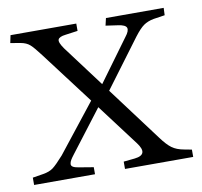

<svg xmlns="http://www.w3.org/2000/svg" viewBox="-63 -576 677 643"><g transform="rotate(-10 275.5 -254.5)"><path d="M2.9 0V-24.9L39.1 -30.8Q60.5 -34.2 73.5 -43.9Q86.4 -53.7 110.8 -81.1L240.2 -245.1L105 -423.8Q84 -451.7 72.3 -462.2Q60.5 -472.7 41 -476.1L6.8 -481.9L12.2 -507.8H235.8V-482.9L193.8 -477.1Q172.4 -474.6 168.5 -465.6Q164.6 -456.5 181.2 -433.1L286.1 -293L390.1 -435.1Q404.8 -453.6 401.4 -464.1Q397.9 -474.6 372.1 -478L331.1 -483.9L336.9 -508.8H533.2L532.2 -483.9L493.2 -478Q473.1 -474.1 459.5 -464.6Q445.8 -455.1 426.8 -430.2L305.2 -267.1L442.9 -83Q461.9 -57.1 477.5 -45.7Q493.2 -34.2 518.1 -29.8L543.9 -24.9V0H312V-24.9L350.1 -28.8Q399.4 -34.2 366.2 -78.1L259.8 -219.2L151.9 -78.1Q143.6 -67.4 139.9 -61Q136.2 -54.7 135.5 -48.3Q134.8 -42 140.9 -38.1Q147 -34.2 160.2 -32.2L210 -23.9V0Z"/></g></svg>

Font: Literata Light
Style: Regular
Weight: 300
Designer: Latin by Veronika Burian and Jose Scaglione. Greek by Irene Vlachou. Cyrillic by Vera Evstafieva.
Foundry: TypeTogether
Version: Version 3.021